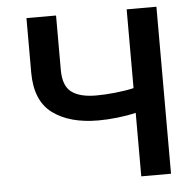

<svg xmlns="http://www.w3.org/2000/svg" viewBox="-52 -780 852 833"><g transform="rotate(-5 374.0 -363.5)"><path d="M93.4 -727.3H222.3V-490.1Q222.3 -421.2 258.3 -393.8Q294.4 -366.5 366.1 -366.5Q402.7 -366.5 448.2 -371.1Q493.6 -375.7 529.8 -384.2V-727.3H659.4V0H529.8V-276.6Q494.3 -267.8 450.1 -262.8Q405.9 -257.8 366.1 -257.8Q240.8 -257.8 167.1 -312.5Q93.4 -367.2 93.4 -490.1Z"/></g></svg>

Font: Inter UI Semi Bold
Style: Regular
Weight: 600
Designer: Rasmus Andersson
Foundry: rsms
Version: 3.2;8d6f07862